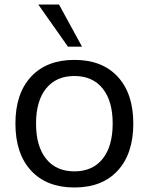

<svg xmlns="http://www.w3.org/2000/svg" viewBox="-20 -810 654 839"><path d="M47.4 -270.1Q47.4 -401.1 115.6 -474.7Q183.8 -548.3 305.3 -548.3Q426.5 -548.3 494.5 -474.7Q562.5 -401.1 562.5 -270.1Q562.5 -138.5 494.5 -64.6Q426.5 9.3 305.3 9.3Q183.8 9.3 115.6 -64.6Q47.4 -138.5 47.4 -270.1ZM472.4 -270.3Q472.4 -368.9 428.5 -423.4Q384.6 -477.9 305.1 -477.9Q225.6 -477.9 181.5 -423.4Q137.5 -368.9 137.5 -270.3Q137.5 -170.8 181.5 -116Q225.6 -61.2 305.1 -61.2Q384.6 -61.2 428.5 -116Q472.4 -170.8 472.4 -270.3ZM147.3 -790.2H237.9L338.4 -606H277Z"/></svg>

Font: Min Sans VF VF
Style: Regular
Weight: 400
Designer: Jinseong-Kim, NotoSansCJK, Nunito
Foundry: Jinseong-Kim
Version: Version 1.420;Glyphs 3.1.2 (3151)